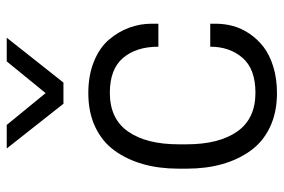

<svg xmlns="http://www.w3.org/2000/svg" viewBox="-154 -666 831 562"><g transform="rotate(-90 261.0 -384.5)"><path d="M120.1 -252.9Q120.1 -158.7 157.5 -105.2Q194.8 -51.8 271 -51.8Q340.3 -51.8 373 -89.4Q405.8 -127 405.8 -184.1H473.1V-168Q473.1 -142.1 466.3 -117.2Q459.5 -92.3 443.6 -68.8Q427.7 -45.4 404.8 -27.8Q381.8 -10.3 347.2 0.5Q312.5 11.2 270 11.2Q213.4 11.2 170.4 -9.3Q127.4 -29.8 101.3 -66.2Q75.2 -102.5 62 -149.4Q48.8 -196.3 48.8 -252.9V-276.9Q48.8 -333.5 62 -380.4Q75.2 -427.2 101.3 -463.6Q127.4 -500 170.4 -520.5Q213.4 -541 270 -541Q322.3 -541 362.8 -524.4Q403.3 -507.8 426.5 -480.5Q449.7 -453.1 461.4 -421.4Q473.1 -389.6 473.1 -356V-335.9H405.8Q405.8 -400.9 372.8 -439.5Q339.8 -478 271 -478Q194.8 -478 157.5 -424.6Q120.1 -371.1 120.1 -276.9ZM107.9 -779.8H176.8L270 -666L362.8 -779.8H432.1L300.8 -613.8H238.8Z"/></g></svg>

Font: Cooper Hewitt
Style: Book
Weight: 705
Designer: Village Type and Design LLC
Foundry: Cooper Hewitt Smithsonian Design Museum
Version: 1.000